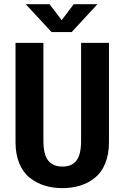

<svg xmlns="http://www.w3.org/2000/svg" viewBox="-20 -910 610 940"><path d="M457 -889.5 331 -753H232.5L106 -889.5H222.5L282 -811.5L341 -889.5ZM56 -213.5V-700H192.5V-221Q192.5 -153.5 216 -124Q239.5 -94.5 285.5 -94.5Q331.5 -94.5 354.2 -123.8Q377 -153 377 -221V-700H513.5V-213.5Q513.5 -154.5 495.2 -110Q477 -65.5 445 -39.8Q413 -14 373 -1.5Q333 11 285.5 11Q238 11 198 -1.5Q158 -14 125.5 -39.8Q93 -65.5 74.5 -110Q56 -154.5 56 -213.5Z"/></svg>

Font: League Mono Narrow SemiBold
Style: Regular
Weight: 600
Width: 3
Designer: Tyler Finck
Foundry: The League of Moveable Type / Tyler Finck
Version: Version 2.210